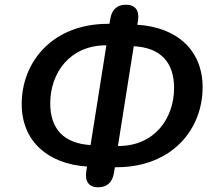

<svg xmlns="http://www.w3.org/2000/svg" viewBox="-20 -762 916 814"><path d="M396 32C432 32 456 13 463 -28L467 -53H473C710 -53 839 -214 839 -392C839 -550 729 -647 562 -657L565 -674C572 -718 553 -742 514 -742C478 -742 455 -723 448 -684L444 -661H438C202 -661 72 -499 72 -321C72 -164 182 -67 349 -56L346 -37C339 6 356 32 396 32ZM193 -324C193 -451 274 -570 431 -570L364 -147C250 -154 193 -216 193 -324ZM480 -143 547 -566C662 -560 718 -497 718 -389C718 -262 637 -143 482 -143Z"/></svg>

Font: SN Pro Semibold
Style: Italic
Weight: 600
Italic angle: -9°
Designer: Tobias Whetton
Foundry: Supernotes
Version: Version 1.001;Glyphs 3.2 (3249)